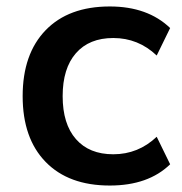

<svg xmlns="http://www.w3.org/2000/svg" viewBox="-20 -570 570 600"><path d="M323.2 9.8Q194.3 9.8 122.6 -64Q50.8 -137.7 50.8 -269.5Q50.8 -401.4 122.6 -475.6Q194.3 -549.8 323.2 -549.8Q441.4 -549.8 511.7 -482.4L469.7 -396.5Q412.1 -451.2 334 -451.2Q258.8 -451.2 217.3 -403.8Q175.8 -356.4 175.8 -269.5Q175.8 -182.6 217.3 -135.3Q258.8 -87.9 334 -87.9Q412.1 -87.9 469.7 -142.6L511.7 -56.6Q443.4 9.8 323.2 9.8Z"/></svg>

Font: Min Sans SemiBold
Style: Regular
Weight: 600
Designer: Jinseong-Kim, NotoSansCJK, Nunito
Foundry: Jinseong-Kim
Version: Version 1.400;Glyphs 3.1.2 (3151)